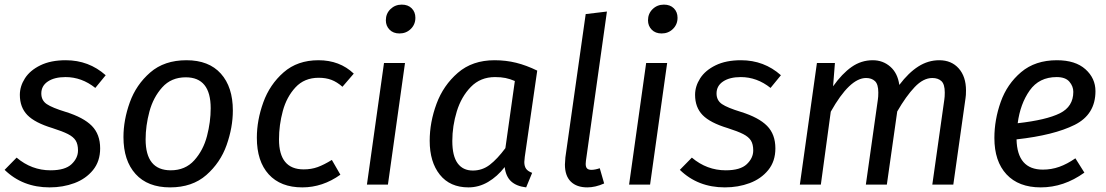

<svg xmlns="http://www.w3.org/2000/svg" viewBox="-22 -800 4794 832"><path d="M436 -474 391 -419Q332 -466 262 -466Q214 -466 185.5 -447Q157 -428 157 -395Q157 -365 180.5 -349Q204 -333 263 -315Q340 -291 376 -254.5Q412 -218 412 -157Q412 -101 381 -63Q350 -25 300.5 -6.5Q251 12 193 12Q76 12 -2 -64L50 -117Q115 -62 197 -62Q260 -62 288 -88.5Q316 -115 316 -148Q316 -175 306 -191Q296 -207 272.5 -219Q249 -231 205 -245Q129 -268 96.5 -301.5Q64 -335 64 -389Q64 -426 86 -460.5Q108 -495 153 -517Q198 -539 263 -539Q363 -539 436 -474Z M513 -206Q513 -280 540.5 -356.5Q568 -433 629 -486Q690 -539 786 -539Q883 -539 935 -481Q987 -423 987 -321Q987 -248 960 -171.5Q933 -95 872 -41.5Q811 12 715 12Q618 12 565.5 -46Q513 -104 513 -206ZM891 -331Q891 -465 783 -465Q720 -465 681 -421.5Q642 -378 625.5 -316.5Q609 -255 609 -196Q609 -62 718 -62Q781 -62 820 -105.5Q859 -149 875 -210.5Q891 -272 891 -331Z M1511 -481 1462 -424Q1438 -445 1414 -454Q1390 -463 1359 -463Q1297 -463 1258.5 -421.5Q1220 -380 1203.5 -319Q1187 -258 1187 -196Q1187 -66 1294 -66Q1327 -66 1354.5 -76Q1382 -86 1416 -107L1453 -43Q1376 12 1288 12Q1194 12 1142.5 -44.5Q1091 -101 1091 -203Q1091 -279 1119 -356.5Q1147 -434 1207 -486.5Q1267 -539 1358 -539Q1450 -539 1511 -481Z M1659 0H1568L1642 -527H1733ZM1650 -712Q1650 -741 1670 -760.5Q1690 -780 1719 -780Q1746 -780 1762 -764Q1778 -748 1778 -723Q1778 -694 1758 -674.5Q1738 -655 1709 -655Q1682 -655 1666 -671.5Q1650 -688 1650 -712Z M2306 -494 2252 -120Q2250 -104 2250 -98Q2250 -80 2257.5 -69Q2265 -58 2284 -51L2258 12Q2216 7 2193 -14Q2170 -35 2165 -76Q2133 -35 2093 -11.5Q2053 12 2008 12Q1928 12 1884 -43Q1840 -98 1840 -190Q1840 -270 1869.5 -350Q1899 -430 1962 -484.5Q2025 -539 2121 -539Q2170 -539 2214.5 -528Q2259 -517 2306 -494ZM1938 -189Q1938 -124 1961 -92.5Q1984 -61 2027 -61Q2068 -61 2100.5 -86Q2133 -111 2168 -158L2209 -449Q2188 -458 2168.5 -462Q2149 -466 2123 -466Q2060 -466 2018.5 -423.5Q1977 -381 1957.5 -317.5Q1938 -254 1938 -189Z M2517 -103Q2516 -98 2516 -90Q2516 -76 2522 -70Q2528 -64 2541 -64Q2556 -64 2577 -71L2596 -5Q2558 12 2523 12Q2477 12 2451.5 -13Q2426 -38 2426 -87Q2426 -96 2428 -118L2516 -739L2608 -750Z M2795 0H2704L2778 -527H2869ZM2786 -712Q2786 -741 2806 -760.5Q2826 -780 2855 -780Q2882 -780 2898 -764Q2914 -748 2914 -723Q2914 -694 2894 -674.5Q2874 -655 2845 -655Q2818 -655 2802 -671.5Q2786 -688 2786 -712Z M3362 -474 3317 -419Q3258 -466 3188 -466Q3140 -466 3111.5 -447Q3083 -428 3083 -395Q3083 -365 3106.5 -349Q3130 -333 3189 -315Q3266 -291 3302 -254.5Q3338 -218 3338 -157Q3338 -101 3307 -63Q3276 -25 3226.5 -6.5Q3177 12 3119 12Q3002 12 2924 -64L2976 -117Q3041 -62 3123 -62Q3186 -62 3214 -88.5Q3242 -115 3242 -148Q3242 -175 3232 -191Q3222 -207 3198.5 -219Q3175 -231 3131 -245Q3055 -268 3022.5 -301.5Q2990 -335 2990 -389Q2990 -426 3012 -460.5Q3034 -495 3079 -517Q3124 -539 3189 -539Q3289 -539 3362 -474Z M4164 -408Q4164 -386 4162 -375L4109 0H4018L4070 -368Q4072 -380 4072 -399Q4072 -435 4057.5 -448.5Q4043 -462 4018 -462Q3979 -462 3941.5 -422.5Q3904 -383 3866 -317L3821 0H3730L3782 -368Q3784 -380 3784 -399Q3784 -435 3769.5 -448.5Q3755 -462 3731 -462Q3660 -462 3578 -316L3535 0H3444L3518 -527H3596L3588 -426Q3627 -481 3668.5 -510Q3710 -539 3760 -539Q3804 -539 3836 -511Q3868 -483 3875 -432Q3915 -485 3957.5 -512Q4000 -539 4048 -539Q4101 -539 4132.5 -503.5Q4164 -468 4164 -408Z M4383 -196Q4386 -65 4497 -65Q4534 -65 4568 -77Q4602 -89 4638 -114L4677 -52Q4588 12 4488 12Q4392 12 4339.5 -44.5Q4287 -101 4287 -202Q4287 -281 4314.5 -358.5Q4342 -436 4403 -487.5Q4464 -539 4558 -539Q4638 -539 4681.5 -500Q4725 -461 4725 -405Q4725 -304 4635 -259Q4545 -214 4383 -196ZM4629 -402Q4629 -426 4612 -446Q4595 -466 4557 -466Q4481 -466 4440 -408Q4399 -350 4388 -266Q4512 -280 4570.5 -309Q4629 -338 4629 -402Z"/></svg>

Font: Fira Sans
Style: Italic
Weight: 400
Italic angle: -8°
Designer: bBox Type GmbH & Carrois Corporate GbR & Edenspiekermann AG
Foundry: bBox Type GmbH & Carrois Corporate GbR & Edenspiekermann AG
Version: Version 4.301